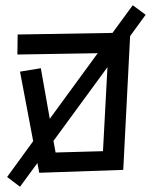

<svg xmlns="http://www.w3.org/2000/svg" viewBox="-20 -631 577 729"><path d="M122 -12 56 78 7 41 106 -95 56 -359 135 -372 169 -180 351 -429 46 -424 47 -500 407 -506 484 -611 533 -575 474 -494 448 14 129 25ZM183 -96 191 -52 371 -57 388 -376Z"/></svg>

Font: Stick
Style: Regular
Weight: 400
Designer: Fontworks Inc.
Foundry: Fontworks Inc.
Version: Version 1.100